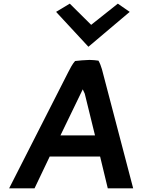

<svg xmlns="http://www.w3.org/2000/svg" viewBox="-20 -1031 780 1051"><path d="M287 -966 464 -775 690 -966 625 -1011 479 -895 362 -1011ZM709 0 538 -652C533 -669 527 -685 519 -699C504 -701 487 -703 470 -703C441 -702 415 -700 391 -697C375 -679 364 -656 353 -635L30 0H169L252 -174H528L570 0ZM311 -290 433 -542 444 -518 500 -290Z"/></svg>

Font: Bluebird
Style: Obl
Weight: 400
Designer: Jasper
Foundry: Cannot Into Space Fonts
Version: Version 0.98